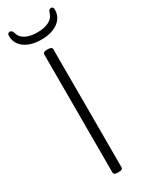

<svg xmlns="http://www.w3.org/2000/svg" viewBox="-227 -912 737 953"><g transform="rotate(-30 141.5 -435.0)"><path d="M138 2Q116 2 116 -12V-688Q116 -702 138 -702H146Q168 -702 168 -688V-12Q168 2 146 2ZM142 -759Q81 -759 45.5 -785.5Q10 -812 10 -855Q10 -872 24 -872Q36 -872 41 -856Q49 -827 75.5 -813.5Q102 -800 142 -800Q182 -800 208.5 -813.5Q235 -827 243 -856Q248 -872 260 -872Q273 -872 273 -855Q273 -812 237.5 -785.5Q202 -759 142 -759Z"/></g></svg>

Font: Asap ExtraLight
Style: Regular
Weight: 200
Designer: Pablo Cosgaya
Foundry: Omnibus-Type
Version: Version 3.001; ttfautohint (v1.8.4.7-5d5b)